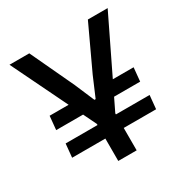

<svg xmlns="http://www.w3.org/2000/svg" viewBox="-149 -765 864 891"><g transform="rotate(-30 283.0 -319.5)"><path d="M505.5 -268H323L340.5 -341H512.5ZM55.5 -120 62.5 -192.5H512.5L505.5 -120ZM62.5 -341H224L242 -268H55.5ZM326 -186H239.5L19.5 -639H125.5L234.5 -406.5L279.5 -301H286L331 -406.5L439.5 -639H545.5ZM332 0H233.5V-279H332Z"/></g></svg>

Font: Anek Malayalam Medium Medium
Style: Regular
Weight: 500
Version: Version 1.003